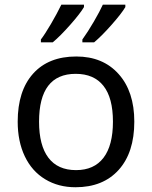

<svg xmlns="http://www.w3.org/2000/svg" viewBox="-20 -786 645 816"><path d="M550.8 -269Q550.8 -137.7 484.4 -64Q418 9.8 300.8 9.8Q228 9.8 171.9 -24.2Q115.7 -58.1 85.4 -121.6Q55.2 -185.1 55.2 -269Q55.2 -399.9 120.6 -472.9Q186 -545.9 304.2 -545.9Q417.5 -545.9 484.1 -471.4Q550.8 -397 550.8 -269ZM146 -269Q146 -168 185.8 -115.5Q225.6 -63 303.2 -63Q379.9 -63 419.9 -115.5Q460 -168 460 -269Q460 -370.1 419.7 -421.1Q379.4 -472.2 301.8 -472.2Q146 -472.2 146 -269ZM153.8 -618.2Q170.9 -640.6 196.3 -683.8Q221.7 -727.1 240.7 -766.1H336.9V-755.9Q320.8 -728.5 278.6 -680.7Q236.3 -632.8 204.1 -606H153.8ZM330.1 -618.2Q353 -649.9 378.9 -694.3Q404.8 -738.8 417 -766.1H512.7V-755.9Q496.6 -728.5 454.3 -680.7Q412.1 -632.8 379.9 -606H330.1Z"/></svg>

Font: NotoPenekeko
Style: Regular
Weight: 400
Designer: Monotype Design team
Foundry: Monotype Imaging Inc.
Version: Version 1.04